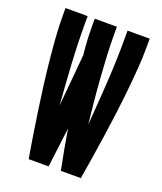

<svg xmlns="http://www.w3.org/2000/svg" viewBox="-136 -824 772 913"><g transform="rotate(20 250.0 -367.5)"><path d="M118 0Q108 -58 99 -116Q90 -174 81.5 -232Q73 -290 65.5 -348Q58 -406 52 -464.5Q46 -523 41.5 -581.5Q37 -640 37 -698V-735H149V-698Q149 -596 155 -494Q161 -392 169 -290L193 -554Q189 -590 187 -626Q185 -662 185 -698V-735H297V-698Q297 -642 300 -586Q303 -530 307 -474Q311 -418 316.5 -362.5Q322 -307 328 -251Q337 -362 344 -474Q351 -586 351 -698V-735H463V-698Q463 -640 458.5 -581.5Q454 -523 448 -464.5Q442 -406 434.5 -348Q427 -290 418.5 -232Q410 -174 401 -116Q392 -58 382 0H281Q271 -50 261.5 -100.5Q252 -151 244 -201L219 0Z"/></g></svg>

Font: Iosevka Term Curly Heavy
Style: Regular
Weight: 900
Designer: Belleve Invis
Foundry: Belleve Invis
Version: Version 32.3.0